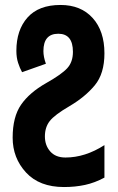

<svg xmlns="http://www.w3.org/2000/svg" viewBox="-20 -744 474 774"><path d="M401 -28V-159Q323 -109 244 -109Q204 -109 182.5 -133.5Q161 -158 161 -194Q161 -231 180.5 -256Q200 -281 260 -316Q323 -353 362 -400Q401 -447 401 -529Q401 -619 353.5 -671.5Q306 -724 224 -724Q136 -724 91 -673.5Q46 -623 46 -539Q46 -512 53 -490.5Q60 -469 69 -453L165 -487Q155 -515 155 -538Q155 -608 215 -608Q274 -608 274 -535Q274 -494 251 -469Q228 -444 166 -409Q99 -371 65 -322Q31 -273 31 -189Q31 -107 85 -48.5Q139 10 238 10Q283 10 322.5 1.5Q362 -7 401 -28Z"/></svg>

Font: Noto Sans UI Condensed
Style: Bold
Weight: 700
Width: 3
Designer: Monotype Design Team
Foundry: Monotype Imaging Inc.
Version: 1.001